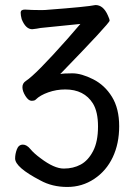

<svg xmlns="http://www.w3.org/2000/svg" viewBox="-20 -729 540 762"><path d="M247 13Q187 13 140 -13Q40 -65 40 -100Q40 -118 47 -136.5Q54 -155 71 -155Q86 -155 100.5 -137.5Q115 -120 141 -101Q195 -60 233 -60Q271 -60 300.5 -76Q330 -92 349.5 -129.5Q369 -167 369 -227Q369 -285 349 -318Q314 -374 239 -374Q204 -374 171.5 -362.5Q139 -351 122 -334Q118 -329 105 -329Q93 -329 81 -348Q69 -367 69 -383Q69 -399 83 -408Q122 -433 248 -575L299 -634L141 -618Q127 -615 108 -613Q82 -613 66 -653Q62 -668 62 -679Q62 -691 79 -691Q106 -689 141 -689Q162 -689 167 -690Q327 -702 359 -709Q390 -709 408 -668Q415 -653 415 -647Q415 -637 219 -435Q230 -438 267 -438Q303 -438 349.5 -414.5Q396 -391 424.5 -344.5Q453 -298 453 -228Q453 -159 427.5 -105Q402 -51 354 -19Q306 13 247 13Z"/></svg>

Font: LXGW WenKai Mono Medium
Style: Regular
Weight: 500
Monospace: yes
Designer: LXGW / Fontworks Inc.
Foundry: LXGW / Fontworks Inc.
Version: Version 1.520; June 14, 2025